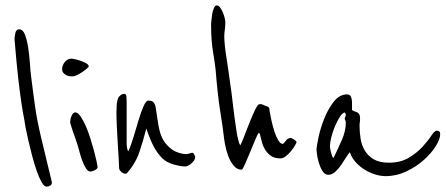

<svg xmlns="http://www.w3.org/2000/svg" viewBox="-20 -707 1657 714"><path d="M173 -29Q173 -21 167 -17Q161 -13 153 -13Q144 -13 134.5 -30Q125 -47 116 -73Q107 -99 99 -129.5Q91 -160 85 -186.5Q79 -213 75.5 -231Q72 -249 72 -251Q72 -255 68.5 -272Q65 -289 59.5 -325Q54 -361 47.5 -418.5Q41 -476 34 -561Q34 -570 37 -584Q40 -598 51 -598Q65 -598 72.5 -579Q80 -560 84.5 -532Q89 -504 91 -473.5Q93 -443 96 -420Q100 -388 103.5 -362Q107 -336 110.5 -310.5Q114 -285 119.5 -257Q125 -229 133 -195L173 -29Z M310 -460Q310 -458 303 -452Q296 -446 286.5 -439.5Q277 -433 267 -428Q257 -423 251 -423Q247 -423 240.5 -423.5Q234 -424 227.5 -427Q221 -430 216 -435.5Q211 -441 211 -450Q211 -464 221 -476.5Q231 -489 247 -489Q250 -489 260.5 -486.5Q271 -484 282 -480Q293 -476 301.5 -471Q310 -466 310 -460ZM343 -86Q343 -79 332.5 -74Q322 -69 317 -69Q307 -69 299 -82Q291 -95 285 -112Q279 -129 275 -144.5Q271 -160 269 -166Q266 -176 261 -190Q256 -204 251.5 -217Q247 -230 244 -240Q241 -250 241 -251Q241 -265 246.5 -277Q252 -289 260 -289Q269 -289 279 -275Q289 -261 298.5 -239.5Q308 -218 316 -192.5Q324 -167 330 -144.5Q336 -122 339.5 -105.5Q343 -89 343 -86Z M706 -123Q706 -117 702 -111Q698 -105 692.5 -100Q687 -95 680.5 -91.5Q674 -88 669 -88Q652 -88 625.5 -95.5Q599 -103 583 -119Q566 -136 553 -159.5Q540 -183 524 -229Q513 -185 498.5 -142Q484 -99 452 -63Q450 -61 446 -61Q439 -61 431 -68Q423 -75 423 -82Q423 -89 421.5 -114.5Q420 -140 418 -171.5Q416 -203 414.5 -235.5Q413 -268 413 -289Q413 -299 414 -315.5Q415 -332 420 -344Q421 -346 427.5 -352Q434 -358 442 -358Q449 -358 450 -349Q451 -340 451 -329V-171Q451 -166 452.5 -157Q454 -148 457 -144Q468 -168 477.5 -200.5Q487 -233 496 -262.5Q505 -292 514 -312.5Q523 -333 532 -333Q542 -333 548 -329Q554 -325 558 -313Q563 -284 566 -261.5Q569 -239 573.5 -221Q578 -203 586.5 -187.5Q595 -172 610 -159Q624 -146 641.5 -140Q659 -134 672 -134Q678 -134 685 -136.5Q692 -139 695 -139Q699 -139 702.5 -132Q706 -125 706 -123Z M1078 -185Q1083 -180 1083 -179Q1083 -177 1077.5 -167Q1072 -157 1063 -146Q1054 -135 1043.5 -126.5Q1033 -118 1023 -118Q1002 -118 989 -126.5Q976 -135 967.5 -148Q959 -161 954.5 -176.5Q950 -192 947 -206Q945 -213 943 -213Q940 -213 931 -191.5Q922 -170 911.5 -144.5Q901 -119 891.5 -97.5Q882 -76 879 -76Q861 -76 848.5 -91.5Q836 -107 828.5 -127.5Q821 -148 817 -169.5Q813 -191 812 -203Q809 -230 799 -293Q789 -356 782 -446Q780 -465 777.5 -480.5Q775 -496 772 -515Q769 -534 767 -558Q765 -582 765 -617Q765 -619 766 -630Q767 -641 769 -654Q771 -667 775.5 -677Q780 -687 786 -687Q793 -687 799 -678.5Q805 -670 809.5 -659Q814 -648 816 -638Q818 -628 818 -624Q818 -609 816 -596Q814 -583 814 -572Q814 -557 816.5 -534Q819 -511 823 -487Q827 -463 830 -440.5Q833 -418 835 -404Q835 -403 837 -390Q839 -377 841.5 -357.5Q844 -338 846.5 -315.5Q849 -293 852 -271.5Q855 -250 857.5 -233.5Q860 -217 861 -210Q861 -207 862.5 -201.5Q864 -196 865.5 -189Q867 -182 869 -176Q871 -170 874 -167Q880 -179 889.5 -204Q899 -229 909.5 -255Q920 -281 929.5 -300.5Q939 -320 946 -320Q954 -320 959 -317Q964 -314 972 -312Q982 -308 982 -301.5Q982 -295 984 -286Q986 -274 990.5 -254.5Q995 -235 1001 -216.5Q1007 -198 1015 -185Q1023 -172 1031 -172Q1035 -172 1042 -182.5Q1049 -193 1061 -194Q1063 -194 1068 -191.5Q1073 -189 1078 -185Z M1617 -208Q1617 -190 1600.5 -163.5Q1584 -137 1556 -112Q1528 -87 1491 -69.5Q1454 -52 1414 -52Q1396 -52 1376 -58Q1356 -64 1337 -75.5Q1318 -87 1303 -103.5Q1288 -120 1281 -141Q1275 -135 1266.5 -121Q1258 -107 1248 -92.5Q1238 -78 1226 -67.5Q1214 -57 1201 -57Q1188 -57 1179.5 -70.5Q1171 -84 1166 -100.5Q1161 -117 1159 -132Q1157 -147 1157 -149Q1157 -161 1164 -194.5Q1171 -228 1185 -264Q1199 -300 1220.5 -328Q1242 -356 1271 -356Q1282 -356 1285.5 -346.5Q1289 -337 1289 -328V-298Q1294 -294 1299.5 -292.5Q1305 -291 1309.5 -288.5Q1314 -286 1316.5 -281Q1319 -276 1319 -265Q1319 -258 1318 -252.5Q1317 -247 1317 -242Q1317 -216 1321 -191Q1325 -166 1337 -146.5Q1349 -127 1370 -114.5Q1391 -102 1426 -102Q1470 -102 1500.5 -120.5Q1531 -139 1551.5 -161.5Q1572 -184 1584 -202.5Q1596 -221 1604 -221Q1617 -221 1617 -208ZM1266 -252Q1266 -256 1264 -259.5Q1262 -263 1262 -266Q1262 -270 1264 -273Q1266 -276 1266 -281Q1266 -284 1264 -285.5Q1262 -287 1262 -289Q1253 -287 1243.5 -272Q1234 -257 1225.5 -237Q1217 -217 1212 -196.5Q1207 -176 1207 -163Q1207 -156 1211 -140Q1215 -124 1220 -119Q1237 -154 1251.5 -187Q1266 -220 1266 -252Z"/></svg>

Font: Reenie Beanie
Style: Regular
Weight: 500
Designer: James Grieshaber
Foundry: James Grieshaber
Version: Version 1.000